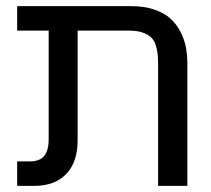

<svg xmlns="http://www.w3.org/2000/svg" viewBox="-20 -608 689 628"><path d="M592.8 -399.9V0H497.1V-396Q497.1 -417.5 495.6 -431.9Q494.1 -446.3 488.8 -461.9Q483.4 -477.5 473.4 -486.6Q463.4 -495.6 446 -501.7Q428.7 -507.8 403.8 -507.8H233.9V-148.9Q233.9 -77.6 196.5 -38.8Q159.2 0 91.8 0H36.1V-80.1H78.1Q109.4 -80.1 124.3 -97.7Q139.2 -115.2 139.2 -152.8V-507.8H36.1V-587.9H410.2Q451.2 -587.9 483.4 -577.1Q515.6 -566.4 535.9 -548.6Q556.2 -530.8 569.3 -505.9Q582.5 -481 587.6 -455.1Q592.8 -429.2 592.8 -399.9Z"/></svg>

Font: LT Superior Med
Style: Regular
Weight: 500
Designer: Daniel Lyons
Foundry: LyonsType
Version: Version 1.000